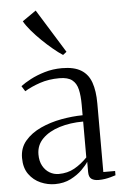

<svg xmlns="http://www.w3.org/2000/svg" viewBox="-56 -844 576 893"><g transform="rotate(-5 232.0 -398.0)"><path d="M164.5 8Q130.5 8 97.8 -6.2Q65 -20.5 43.5 -50.2Q22 -80 22 -126.5Q22 -173.5 50 -206.2Q78 -239 123 -259.8Q168 -280.5 220 -290Q272 -299.5 320 -300V-349.5Q320 -391 313.2 -420.2Q306.5 -449.5 286.8 -465.2Q267 -481 227.5 -481Q177 -481 135.8 -467Q94.5 -453 64 -434.5L48.5 -459.5Q66 -473 95.2 -488.5Q124.5 -504 162.2 -515.2Q200 -526.5 243 -526.5Q299.5 -526.5 332.2 -506.5Q365 -486.5 379 -447Q393 -407.5 393 -349V-28.5H448V-8.5Q437 -5 424.5 -1.5Q412 2 398 4.2Q384 6.5 368.5 6.5Q346.5 6.5 334.5 -2.5Q322.5 -11.5 322.5 -34.5V-82.5Q313.5 -67.5 291.8 -46Q270 -24.5 238 -8.2Q206 8 164.5 8ZM186 -37.5Q227 -37.5 259.2 -55.5Q291.5 -73.5 320 -103V-270.5Q259.5 -270.5 209.5 -255Q159.5 -239.5 129.5 -209.5Q99.5 -179.5 99.5 -136Q99.5 -105 111.5 -83Q123.5 -61 143.2 -49.2Q163 -37.5 186 -37.5ZM253.5 -587.5Q234 -600 209 -620.8Q184 -641.5 158.8 -666Q133.5 -690.5 112.8 -715Q92 -739.5 81 -759.5L145 -804L271 -600.5L254.5 -587.5Z"/></g></svg>

Font: Merriweather 120pt Light
Style: Regular
Weight: 300
Version: Version 2.100